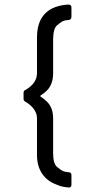

<svg xmlns="http://www.w3.org/2000/svg" viewBox="-20 -714 394 842"><path d="M282 108.2Q250.8 106.5 226 94.7Q187.2 80.8 164.7 47.5Q142.2 14.2 142.2 -35V-193.7Q143 -235 94.2 -266.5Q83.3 -270.3 83.3 -280.7V-307.3Q83.3 -317.2 94.2 -321Q142.2 -350 142.2 -393V-550Q142.2 -596.7 158.9 -628.5Q175.7 -660.3 209 -677.2Q239.2 -691.7 278.5 -694Q293.3 -694 293.3 -681.8V-641.5Q293.3 -627.3 280.7 -626.5Q262.7 -624.8 255.2 -621.1Q247.8 -617.3 230.8 -603.6Q213.8 -589.8 213 -543V-392Q213 -360.5 200.7 -337.2Q190.5 -316.7 161.7 -297.8Q152.5 -292.5 159.8 -289.2Q190.5 -268.5 200.7 -248.8Q213 -227.2 213 -194.7V-42Q213 4 230.4 18.2Q247.8 32.3 255.7 36.1Q263.5 39.8 282.3 41.5Q293.3 42.3 293.3 53.7V96Q293.3 108.2 282 108.2Z"/></svg>

Font: Vivano Light
Style: Regular
Weight: 300
Designer: Joe Prince, Josias Burgherr
Version: Version 2.064;September 19, 2022;FontCreator 14.0.0.2877 64-